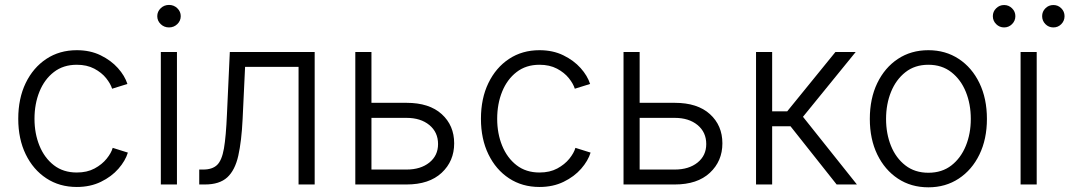

<svg xmlns="http://www.w3.org/2000/svg" viewBox="-20 -760 4406 791"><path d="M296.4 10.3Q225.1 10.3 170.9 -25.4Q116.7 -61 85.9 -124.3Q55.2 -187.5 55.2 -270.5Q55.2 -354.5 85.9 -418Q116.7 -481.4 170.9 -517.3Q225.1 -553.2 296.4 -553.2Q351.6 -553.2 394.5 -532.2Q437.5 -511.2 465.8 -479.5Q494.1 -447.8 504.9 -414.1L441.9 -394.5Q435.5 -415 417.2 -438Q398.9 -460.9 368.4 -477.1Q337.9 -493.2 296.4 -493.2Q240.7 -493.2 201.9 -463.1Q163.1 -433.1 142.6 -382.6Q122.1 -332 122.1 -270.5Q122.1 -210 142.6 -159.7Q163.1 -109.4 201.9 -79.3Q240.7 -49.3 296.4 -49.3Q338.9 -49.3 369.6 -65.9Q400.4 -82.5 419.4 -106.2Q438.5 -129.9 444.3 -150.9L506.8 -131.3Q496.6 -97.7 468 -64.9Q439.5 -32.2 395.8 -11Q352.1 10.3 296.4 10.3Z M642.6 0V-545.9H709V0ZM676.3 -647Q656.2 -647 642.1 -660.6Q627.9 -674.3 627.9 -693.4Q627.9 -712.4 642.1 -726.1Q656.2 -739.7 676.3 -739.7Q696.3 -739.7 710.4 -726.1Q724.6 -712.4 724.6 -693.4Q724.6 -674.3 710.4 -660.6Q696.3 -647 676.3 -647Z M800.8 0V-61.5H817.4Q854.5 -61.5 874.3 -80.3Q894 -99.1 902.6 -148.4Q911.1 -197.8 915 -289.6L926.8 -545.9H1276.4V0H1210V-484.4H989.7L979.5 -269Q975.1 -178.2 961.7 -118.4Q948.2 -58.6 916.3 -29.3Q884.3 0 824.2 0Z M1510.3 -336.4H1654.8Q1748.5 -336.4 1799.8 -289.8Q1851.1 -243.2 1851.1 -169.4Q1851.1 -96.2 1799.6 -48.1Q1748 0 1654.8 0H1443.8V-545.9H1510.3ZM1510.3 -274.4V-61.5H1654.8Q1712.9 -61.5 1748.8 -90.3Q1784.7 -119.1 1784.7 -166.5Q1784.7 -215.3 1748.8 -244.9Q1712.9 -274.4 1654.8 -274.4Z M2202.6 10.3Q2131.3 10.3 2077.1 -25.4Q2022.9 -61 1992.2 -124.3Q1961.4 -187.5 1961.4 -270.5Q1961.4 -354.5 1992.2 -418Q2022.9 -481.4 2077.1 -517.3Q2131.3 -553.2 2202.6 -553.2Q2257.8 -553.2 2300.8 -532.2Q2343.8 -511.2 2372.1 -479.5Q2400.4 -447.8 2411.1 -414.1L2348.1 -394.5Q2341.8 -415 2323.5 -438Q2305.2 -460.9 2274.7 -477.1Q2244.1 -493.2 2202.6 -493.2Q2147 -493.2 2108.2 -463.1Q2069.3 -433.1 2048.8 -382.6Q2028.3 -332 2028.3 -270.5Q2028.3 -210 2048.8 -159.7Q2069.3 -109.4 2108.2 -79.3Q2147 -49.3 2202.6 -49.3Q2245.1 -49.3 2275.9 -65.9Q2306.6 -82.5 2325.7 -106.2Q2344.7 -129.9 2350.6 -150.9L2413.1 -131.3Q2402.8 -97.7 2374.3 -64.9Q2345.7 -32.2 2302 -11Q2258.3 10.3 2202.6 10.3Z M2615.2 -336.4H2759.8Q2853.5 -336.4 2904.8 -289.8Q2956.1 -243.2 2956.1 -169.4Q2956.1 -96.2 2904.5 -48.1Q2853 0 2759.8 0H2548.8V-545.9H2615.2ZM2615.2 -274.4V-61.5H2759.8Q2817.9 -61.5 2853.8 -90.3Q2889.6 -119.1 2889.6 -166.5Q2889.6 -215.3 2853.8 -244.9Q2817.9 -274.4 2759.8 -274.4Z M3094.7 0V-545.9H3161.1V-301.3H3223.1L3421.9 -545.9H3505.4L3288.1 -278.8L3510.3 0H3426.8L3236.8 -239.7H3161.1V0Z M3804.7 11.7Q3733.4 11.7 3679.2 -24.2Q3625 -60.1 3594.2 -123.5Q3563.5 -187 3563.5 -270Q3563.5 -354 3594.2 -417.7Q3625 -481.4 3679.2 -517.3Q3733.4 -553.2 3804.7 -553.2Q3875.5 -553.2 3929.9 -517.3Q3984.4 -481.4 4015.1 -417.7Q4045.9 -354 4045.9 -270Q4045.9 -187 4015.1 -123.5Q3984.4 -60.1 3929.9 -24.2Q3875.5 11.7 3804.7 11.7ZM3804.7 -48.3Q3860.8 -48.3 3899.7 -78.6Q3938.5 -108.9 3959 -159.2Q3979.5 -209.5 3979.5 -270Q3979.5 -331.1 3959 -381.6Q3938.5 -432.1 3899.4 -462.6Q3860.4 -493.2 3804.7 -493.2Q3749 -493.2 3710.2 -462.6Q3671.4 -432.1 3650.9 -381.6Q3630.4 -331.1 3630.4 -270Q3630.4 -209.5 3650.6 -159.2Q3670.9 -108.9 3710 -78.6Q3749 -48.3 3804.7 -48.3Z M4184.6 0V-545.9H4251V0ZM4116.7 -647Q4097.7 -647 4084 -660.6Q4070.3 -674.3 4070.3 -693.4Q4070.3 -712.4 4084 -725.8Q4097.7 -739.3 4116.7 -739.3Q4135.7 -739.3 4149.4 -725.8Q4163.1 -712.4 4163.1 -693.4Q4163.1 -674.3 4149.4 -660.6Q4135.7 -647 4116.7 -647ZM4319.8 -647Q4300.3 -647 4286.9 -660.6Q4273.4 -674.3 4273.4 -693.4Q4273.4 -712.4 4286.9 -725.8Q4300.3 -739.3 4319.8 -739.3Q4338.9 -739.3 4352.3 -725.8Q4365.7 -712.4 4365.7 -693.4Q4365.7 -674.3 4352.3 -660.6Q4338.9 -647 4319.8 -647Z"/></svg>

Font: Inter Light
Style: Regular
Weight: 300
Designer: Rasmus Andersson
Foundry: rsms
Version: Version 4.000;git-a52131595